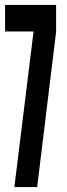

<svg xmlns="http://www.w3.org/2000/svg" viewBox="-24 -755 269 775"><path d="M34 0H126L202.5 -627V-735H-3.5V-628H111.5Z"/></svg>

Font: League Gothic SemiCondensed
Style: Regular
Weight: 400
Width: 4
Designer: The League of Moveable Type
Version: Version 1.600; ttfautohint (v1.8.3)